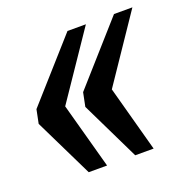

<svg xmlns="http://www.w3.org/2000/svg" viewBox="-94 -571 647 661"><g transform="rotate(-20 229.0 -241.0)"><path d="M188.5 -215.3 198.7 -265.6 390.6 -481.9H458L294.9 -240.7L360.4 0H293ZM17.6 -215.3 27.8 -265.6 220.2 -481.9H287.6L124 -240.7L189.9 0H122.6Z"/></g></svg>

Font: Charis SIL Am
Style: Bold Italic
Weight: 700
Italic angle: -11°
Foundry: SIL International
Version: Version 5.000